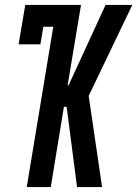

<svg xmlns="http://www.w3.org/2000/svg" viewBox="-20 -755 554 775"><path d="M88 0 195 -647H155L143 -576H55L82 -735H307L253 -411H257L406 -735H514L338 -368L392 0H291L249 -324H238L185 0Z"/></svg>

Font: Iosevka Slab Semibold
Style: Italic
Weight: 600
Italic angle: -9°
Monospace: yes
Designer: Belleve Invis
Foundry: Belleve Invis
Version: Version 11.1.1; ttfautohint (v1.8.3)